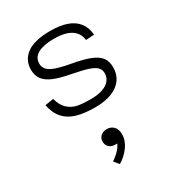

<svg xmlns="http://www.w3.org/2000/svg" viewBox="-207 -635 1035 1132"><g transform="rotate(-30 310.0 -69.0)"><path d="M523.5 -363.5 466.5 -360Q461 -410 420.2 -435.5Q379.5 -461 305.5 -461Q236 -461 197 -440Q158 -419 158 -376.5Q158 -355 169.8 -339.5Q181.5 -324 208.2 -312.2Q235 -300.5 282 -290Q301.5 -286.5 320.5 -282.5Q399.5 -268.5 443.2 -250.8Q487 -233 506 -207Q525 -181 525 -141Q525 -95.5 501.8 -61.2Q478.5 -27 431.8 -7.8Q385 11.5 316 11.5Q243.5 11.5 193 -3Q142.5 -17.5 110.8 -52.2Q79 -87 67 -146.5L125 -156Q138.5 -105 167.8 -80.2Q197 -55.5 231.5 -49.5Q266 -43.5 317.5 -43.5Q367.5 -43.5 400.5 -55.8Q433.5 -68 449 -88.8Q464.5 -109.5 464.5 -134.5Q464.5 -160 448.8 -176Q433 -192 396 -204Q359 -216 288.5 -229.5Q219.5 -242.5 178.2 -260Q137 -277.5 117.2 -303.8Q97.5 -330 97.5 -370Q97.5 -436 150 -474Q202.5 -512 311 -512Q375.5 -512 421 -496.2Q466.5 -480.5 492.8 -447.5Q519 -414.5 523.5 -363.5ZM251.5 208.5Q251.5 184 268 170Q284.5 156 309 156Q336.5 156 354.8 174Q373 192 373 226.5Q373 270 344.5 309.2Q316 348.5 274 373.5L246.5 340.5Q267 326 282.2 312.2Q297.5 298.5 308.8 282.5Q320 266.5 325.5 247.5L338.5 255.5Q326.5 261 311 261Q293 261 279.5 254.8Q266 248.5 258.8 236.5Q251.5 224.5 251.5 208.5Z"/></g></svg>

Font: Monaspace Neon Var ExtraLight
Style: Regular
Weight: 200
Designer: Riley Cran and the Lettermatic Team
Version: Version 1.200 (Monaspace Neon Var)